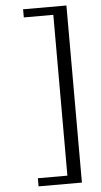

<svg xmlns="http://www.w3.org/2000/svg" viewBox="-62 -791 532 1011"><g transform="rotate(-5 204.5 -285.0)"><path d="M100 -753H329V183H100V140H256V-710H100Z"/></g></svg>

Font: Tiro Telugu
Style: Italic
Weight: 400
Italic angle: -11°
Designer: Telugu: John Hudson & Fiona Ross, assisted by Kaja Sojewska. Latin: John Hudson with Paul Hanslow, assisted by Kaja Soje
Foundry: Tiro Typeworks Ltd.
Version: Version 1.52